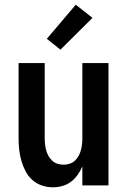

<svg xmlns="http://www.w3.org/2000/svg" viewBox="-20 -788 540 816"><path d="M204 8Q180 8 157 0Q134 -8 116.5 -24Q99 -40 88 -61.5Q77 -83 70.5 -106Q64 -129 61.5 -152.5Q59 -176 59 -200V-520H170V-200Q170 -187 171.5 -174Q173 -161 176.5 -148.5Q180 -136 186.5 -124.5Q193 -113 202.5 -104.5Q212 -96 224.5 -92Q237 -88 250 -88Q263 -88 275.5 -92Q288 -96 297.5 -104.5Q307 -113 313.5 -124.5Q320 -136 323.5 -148.5Q327 -161 328.5 -174Q330 -187 330 -200V-520H441V0H330V-81Q322 -62 310 -45Q298 -28 281.5 -15.5Q265 -3 245 2.5Q225 8 204 8ZM237 -577 179 -623 302 -768 373 -712Z"/></svg>

Font: Iosevka Term
Style: Bold
Weight: 700
Monospace: yes
Designer: Belleve Invis
Foundry: Belleve Invis
Version: Version 30.0.1